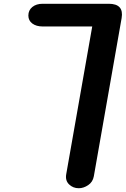

<svg xmlns="http://www.w3.org/2000/svg" viewBox="-20 -999 667 1019"><path d="M398 0Q367.5 0 346.5 -20.5Q325.5 -41 331.5 -74.5L469.5 -858.5H206.5Q172.5 -858.5 151.5 -874.2Q130.5 -890 130.5 -916.5Q130.5 -944.5 151.5 -961.8Q172.5 -979 206.5 -979H557Q638.5 -979 625.5 -903L478 -63.5Q472.5 -33 448 -16.5Q423.5 0 398 0Z"/></svg>

Font: Edu QLD Hand
Style: Regular
Weight: 400
Designer: Tina and Corey Anderson, Eben Sorkin
Foundry: Sorkin Type Co.
Version: Version 2.000